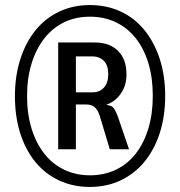

<svg xmlns="http://www.w3.org/2000/svg" viewBox="-20 -732 712 759"><path d="M335 7Q269 7 214 -18.5Q159 -44 120 -91.5Q81 -139 60 -205Q39 -271 39 -352Q39 -432 60.5 -498.5Q82 -565 120.5 -612.5Q159 -660 214 -686Q269 -712 335 -712Q402 -712 457 -686.5Q512 -661 551 -613Q590 -565 611.5 -499Q633 -433 633 -353Q633 -272 611.5 -206Q590 -140 551 -92.5Q512 -45 457 -19Q402 7 335 7ZM336 -39Q392 -39 438 -61Q484 -83 516.5 -124.5Q549 -166 566.5 -224Q584 -282 584 -353Q584 -425 566.5 -482.5Q549 -540 516.5 -581Q484 -622 438 -644Q392 -666 336 -666Q279 -666 233.5 -644Q188 -622 155.5 -580.5Q123 -539 105 -481.5Q87 -424 87 -352Q87 -281 105 -223Q123 -165 155.5 -124Q188 -83 234 -61Q280 -39 336 -39ZM210 -142V-564H355Q413 -564 446.5 -531Q480 -498 480 -438Q480 -393 457 -361Q434 -329 400 -318L419 -313Q428 -309 434.5 -296.5Q441 -284 446 -271L490 -142H414L374 -275Q366 -299 353.5 -309Q341 -319 320 -319H273L280 -326V-142ZM280 -367H346Q374 -367 391 -386Q408 -405 408 -439Q408 -474 390.5 -491.5Q373 -509 346 -509H280Z"/></svg>

Font: Nunito Sans 7pt Condensed SemiBold
Style: Regular
Weight: 600
Width: 3
Designer: Vernon Adams
Foundry: Vernon Adams
Version: Version 3.101;gftools[0.9.27]